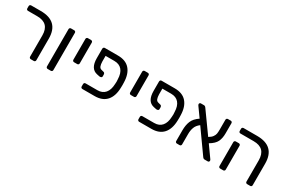

<svg xmlns="http://www.w3.org/2000/svg" viewBox="70 -1457 3447 2343"><g transform="rotate(30 1794.0 -285.5)"><path d="M379 -23V-322Q379 -494 207 -494H78Q68 -494 61.5 -500Q55 -506 55 -516V-548Q55 -558 61.5 -564.5Q68 -571 78 -571H213Q467 -571 467 -327V-23Q467 -13 460.5 -6.5Q454 0 444 0H402Q392 0 385.5 -6.5Q379 -13 379 -23Z M617 -23V-548Q617 -558 623.5 -564.5Q630 -571 640 -571H684Q694 -571 700.5 -564.5Q707 -558 707 -548V-23Q707 -13 700.5 -6.5Q694 0 684 0H640Q630 0 623.5 -6.5Q617 -13 617 -23Z M855 -255V-548Q855 -558 861.5 -564.5Q868 -571 878 -571H922Q932 -571 938.5 -564.5Q945 -558 945 -548V-255Q945 -245 938.5 -238.5Q932 -232 922 -232H878Q868 -232 861.5 -238.5Q855 -245 855 -255Z M1172 -412Q1173 -372 1182 -349Q1191 -326 1212 -320L1250 -310Q1258 -308 1262.5 -299.5Q1267 -291 1267 -279V-256Q1267 -245 1256 -240Q1245 -235 1232 -237L1194 -245Q1093 -267 1093 -415V-548Q1094 -559 1100 -565Q1106 -571 1116 -571H1301Q1411 -571 1468 -506.5Q1525 -442 1528 -324Q1529 -314 1529 -286Q1529 -257 1528 -247Q1525 -129 1468 -64.5Q1411 0 1301 0H1129Q1119 0 1112.5 -6.5Q1106 -13 1106 -23V-56Q1106 -67 1112.5 -73Q1119 -79 1129 -79H1295Q1365 -79 1403 -124Q1441 -169 1444 -251Q1446 -271 1446 -286Q1446 -300 1444 -320Q1442 -403 1404 -447.5Q1366 -492 1295 -492H1172Z M1655 -255V-548Q1655 -558 1661.5 -564.5Q1668 -571 1678 -571H1722Q1732 -571 1738.5 -564.5Q1745 -558 1745 -548V-255Q1745 -245 1738.5 -238.5Q1732 -232 1722 -232H1678Q1668 -232 1661.5 -238.5Q1655 -245 1655 -255Z M1972 -412Q1973 -372 1982 -349Q1991 -326 2012 -320L2050 -310Q2058 -308 2062.5 -299.5Q2067 -291 2067 -279V-256Q2067 -245 2056 -240Q2045 -235 2032 -237L1994 -245Q1893 -267 1893 -415V-548Q1894 -559 1900 -565Q1906 -571 1916 -571H2101Q2211 -571 2268 -506.5Q2325 -442 2328 -324Q2329 -314 2329 -286Q2329 -257 2328 -247Q2325 -129 2268 -64.5Q2211 0 2101 0H1929Q1919 0 1912.5 -6.5Q1906 -13 1906 -23V-56Q1906 -67 1912.5 -73Q1919 -79 1929 -79H2095Q2165 -79 2203 -124Q2241 -169 2244 -251Q2246 -271 2246 -286Q2246 -300 2244 -320Q2242 -403 2204 -447.5Q2166 -492 2095 -492H1972Z M2916 -20Q2916 -12 2910 -6Q2904 0 2896 0H2851Q2838 0 2831 -7.5Q2824 -15 2823 -16L2595 -337Q2552 -305 2536.5 -263Q2521 -221 2521 -170V-23Q2521 -13 2514.5 -6.5Q2508 0 2498 0H2461Q2451 0 2444.5 -6.5Q2438 -13 2438 -23V-174Q2438 -248 2460.5 -303Q2483 -358 2549 -402L2456 -532Q2449 -543 2449 -551Q2449 -559 2455 -565Q2461 -571 2469 -571H2513Q2529 -571 2541 -554L2751 -261Q2787 -282 2803.5 -305Q2820 -328 2824 -350.5Q2828 -373 2828 -409V-548Q2828 -558 2834.5 -564.5Q2841 -571 2851 -571H2890Q2900 -571 2906.5 -564.5Q2913 -558 2913 -548V-405Q2913 -336 2890 -288Q2867 -240 2796 -198L2909 -39Q2916 -30 2916 -20Z M3428 -23V-322Q3428 -494 3257 -494H3071Q3061 -494 3054.5 -500Q3048 -506 3048 -516V-548Q3048 -558 3054.5 -564.5Q3061 -571 3071 -571H3262Q3516 -571 3516 -325V-23Q3516 -13 3510 -6.5Q3504 0 3494 0H3451Q3441 0 3434.5 -6.5Q3428 -13 3428 -23ZM3048 -23V-359Q3048 -369 3054.5 -375.5Q3061 -382 3071 -382H3113Q3123 -382 3129.5 -375.5Q3136 -369 3136 -359V-23Q3136 -13 3129.5 -6.5Q3123 0 3113 0H3071Q3061 0 3054.5 -6.5Q3048 -13 3048 -23Z"/></g></svg>

Font: Hezaedrus
Style: Regular
Weight: 400
Designer: Hubert & Fischer
Foundry: Hubert & Fischer
Version: Version 1.10;September 3, 2019;FontCreator 11.5.0.2425 64-bi